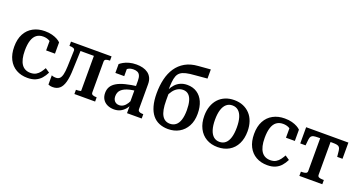

<svg xmlns="http://www.w3.org/2000/svg" viewBox="-41 -1383 3826 2037"><g transform="rotate(20 1872.0 -365.0)"><path d="M292 -51Q330 -51 355.5 -66Q381 -81 399 -105.5Q417 -130 430 -154L479 -121Q460 -82 434 -52.5Q408 -23 370.5 -6.5Q333 10 280 10Q208 10 153 -21Q98 -52 67.5 -111.5Q37 -171 37 -255Q37 -340 68.5 -399Q100 -458 157 -489Q214 -520 289 -520Q335 -520 370.5 -510.5Q406 -501 431 -487Q456 -473 469 -459V-332H369V-456Q380 -455 388.5 -449.5Q397 -444 402 -435Q407 -426 408.5 -415.5Q410 -405 408 -394Q392 -426 361.5 -443Q331 -460 291 -460Q247 -460 217 -437.5Q187 -415 172 -369Q157 -323 157 -254Q157 -202 166 -164Q175 -126 192 -101Q209 -76 234.5 -63.5Q260 -51 292 -51Z M641 -249 647 -428Q648 -448 631.5 -455Q615 -462 588 -462H585V-510H716L706 -243Q704 -153 688.5 -97Q673 -41 643 -15.5Q613 10 568 10Q550 10 537 7Q524 4 516 0V-105Q522 -101 534.5 -98Q547 -95 565 -95Q590 -95 606 -109.5Q622 -124 630.5 -158Q639 -192 641 -249ZM865 -57V-510H1043V-462H1041Q1015 -462 998.5 -455.5Q982 -449 982 -429V-81Q982 -61 998.5 -54.5Q1015 -48 1041 -48H1043V0H809V-48H812Q822 -48 834.5 -49Q847 -50 856 -52Q865 -54 865 -57ZM674 -451V-510H932V-451Z M1416 -307V-255Q1375 -251 1343.5 -243.5Q1312 -236 1289.5 -225Q1267 -214 1252.5 -200Q1238 -186 1231 -167.5Q1224 -149 1224 -126Q1224 -103 1233 -86Q1242 -69 1257.5 -60Q1273 -51 1294 -51Q1320 -51 1342 -65.5Q1364 -80 1381 -107Q1398 -134 1411 -171L1418 -112Q1404 -73 1380.5 -46Q1357 -19 1326.5 -4.5Q1296 10 1258 10Q1215 10 1181.5 -6Q1148 -22 1129.5 -52Q1111 -82 1111 -123Q1111 -164 1129 -194Q1147 -224 1184.5 -246Q1222 -268 1279.5 -282.5Q1337 -297 1416 -307ZM1403 0V-104L1394 -106V-361Q1394 -399 1384.5 -420.5Q1375 -442 1356.5 -451Q1338 -460 1311 -460Q1272 -460 1246.5 -442.5Q1221 -425 1206 -399Q1201 -410 1202.5 -419.5Q1204 -429 1209 -437Q1214 -445 1222.5 -450.5Q1231 -456 1241 -460V-359H1141V-459Q1155 -471 1180 -485.5Q1205 -500 1241.5 -510Q1278 -520 1323 -520Q1361 -520 1394.5 -511.5Q1428 -503 1453.5 -484.5Q1479 -466 1493.5 -436.5Q1508 -407 1508 -364V-82Q1508 -70 1515.5 -62.5Q1523 -55 1536 -52Q1549 -49 1567 -49H1569V0Z M1943 -729 2080 -740V-637L1943 -625Q1884 -621 1845.5 -612Q1807 -603 1784.5 -586Q1762 -569 1751 -541Q1740 -513 1736 -469.5Q1732 -426 1732 -362L1747 -366Q1747 -347 1747 -331Q1747 -315 1747 -300Q1747 -285 1747 -269Q1747 -210 1755 -168.5Q1763 -127 1778.5 -101Q1794 -75 1816.5 -62.5Q1839 -50 1868 -50Q1905 -50 1932.5 -71Q1960 -92 1974.5 -136Q1989 -180 1989 -247Q1989 -306 1977.5 -348.5Q1966 -391 1941.5 -413.5Q1917 -436 1880 -436Q1849 -436 1821.5 -421.5Q1794 -407 1771.5 -378Q1749 -349 1731 -304L1727 -381Q1745 -419 1770 -445.5Q1795 -472 1828.5 -486.5Q1862 -501 1904 -501Q1967 -501 2013.5 -470.5Q2060 -440 2085 -383.5Q2110 -327 2110 -249Q2110 -168 2078.5 -110Q2047 -52 1992.5 -21Q1938 10 1868 10Q1813 10 1768 -8.5Q1723 -27 1691.5 -65.5Q1660 -104 1643 -164Q1626 -224 1626 -307Q1626 -393 1643.5 -467Q1661 -541 1699 -597.5Q1737 -654 1797 -688.5Q1857 -723 1943 -729Z M2671 -255Q2671 -174 2641 -114Q2611 -54 2556 -22Q2501 10 2427 10Q2354 10 2299 -22Q2244 -54 2213.5 -114Q2183 -174 2183 -255Q2183 -316 2200.5 -365Q2218 -414 2250 -448.5Q2282 -483 2327 -501.5Q2372 -520 2427 -520Q2483 -520 2527.5 -501.5Q2572 -483 2604.5 -448.5Q2637 -414 2654 -365Q2671 -316 2671 -255ZM2304 -255Q2304 -188 2318.5 -142Q2333 -96 2360.5 -72.5Q2388 -49 2427 -49Q2467 -49 2494.5 -72.5Q2522 -96 2536 -142Q2550 -188 2550 -255Q2550 -322 2536 -367.5Q2522 -413 2494.5 -436.5Q2467 -460 2427 -460Q2388 -460 2360.5 -436.5Q2333 -413 2318.5 -367.5Q2304 -322 2304 -255Z M3000 -51Q3038 -51 3063.5 -66Q3089 -81 3107 -105.5Q3125 -130 3138 -154L3187 -121Q3168 -82 3142 -52.5Q3116 -23 3078.5 -6.5Q3041 10 2988 10Q2916 10 2861 -21Q2806 -52 2775.5 -111.5Q2745 -171 2745 -255Q2745 -340 2776.5 -399Q2808 -458 2865 -489Q2922 -520 2997 -520Q3043 -520 3078.5 -510.5Q3114 -501 3139 -487Q3164 -473 3177 -459V-332H3077V-456Q3088 -455 3096.5 -449.5Q3105 -444 3110 -435Q3115 -426 3116.5 -415.5Q3118 -405 3116 -394Q3100 -426 3069.5 -443Q3039 -460 2999 -460Q2955 -460 2925 -437.5Q2895 -415 2880 -369Q2865 -323 2865 -254Q2865 -202 2874 -164Q2883 -126 2900 -101Q2917 -76 2942.5 -63.5Q2968 -51 3000 -51Z M3478 -451V-510H3717V-327H3657L3650 -395Q3647 -419 3638 -431Q3629 -443 3610.5 -447Q3592 -451 3561 -451ZM3479 -451H3395Q3365 -451 3346.5 -447Q3328 -443 3319 -431Q3310 -419 3307 -395L3300 -327H3240V-510H3479ZM3537 -81Q3537 -61 3553.5 -54.5Q3570 -48 3596 -48H3608V0H3349V-48H3360Q3387 -48 3403.5 -54.5Q3420 -61 3420 -81V-510H3537Z"/></g></svg>

Font: Roboto Serif 28pt Condensed Medium
Style: Regular
Weight: 500
Width: 3
Designer: Greg Gazdowicz
Foundry: Commercial Type
Version: Version 1.008